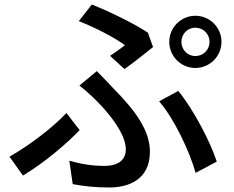

<svg xmlns="http://www.w3.org/2000/svg" viewBox="-20 -794 1040 853"><path d="M533 -487C570 -513 635 -565 660 -585L637 -649C573 -691 468 -742 388 -774L330 -700C405 -671 491 -626 535 -593C520 -582 494 -562 469 -546ZM732 -608C732 -544 784 -492 848 -492C912 -492 964 -544 964 -608C964 -672 912 -724 848 -724C784 -724 732 -672 732 -608ZM786 -608C786 -643 813 -671 848 -671C883 -671 911 -643 911 -608C911 -573 883 -545 848 -545C813 -545 786 -573 786 -608ZM303 24C350 33 404 39 464 39C549 39 646 6 646 -120C646 -212 585 -299 485 -400C461 -426 436 -452 410 -478L333 -414C407 -357 539 -222 539 -131C539 -75 493 -57 445 -57C389 -57 341 -65 288 -80ZM943 -76C914 -166 838 -310 772 -390L687 -344C755 -265 822 -122 849 -26ZM334 -216 275 -292C217 -229 105 -144 22 -98L82 -14C183 -75 277 -157 334 -216Z"/></svg>

Font: Spoqa Han Sans Neo Medium
Style: Regular
Weight: 500
Designer: [Spoqa Han Sans Neo] Dong-huui Kim  Younghwa Kang  Yujin Lee  [Noto Sans] Ryoko NISHIZUKA  (kana & ideographs); Paul D. 
Foundry: Spoqa (http://www.spoqa-han-sans.com)
Version: Version 1.000